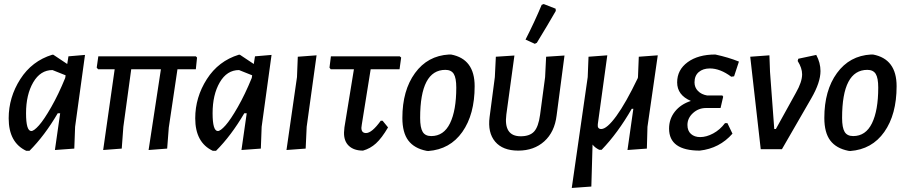

<svg xmlns="http://www.w3.org/2000/svg" viewBox="-20 -739 4488 951"><path d="M110 8Q23 -33 23 -153Q23 -257 80.5 -347Q138 -437 239 -468H244L313 -422L319 -460L401 -467L352 -111L348 -3L252 4L278 -178H266Q201 -67 126 8ZM109 -178Q109 -90 135 -90Q148 -90 173 -118Q198 -146 234 -209Q270 -272 303 -353L305 -366L240 -392Q180 -392 144.5 -331Q109 -270 109 -178Z M491 4 548 -396H466L459 -404L467 -460H950L956 -454L950 -396H859L816 -107L808 -3L716 4L777 -396H630L591 -111L583 -3Z M1034 8Q947 -33 947 -153Q947 -257 1004.5 -347Q1062 -437 1163 -468H1168L1237 -422L1243 -460L1325 -467L1276 -111L1272 -3L1176 4L1202 -178H1190Q1125 -67 1050 8ZM1033 -178Q1033 -90 1059 -90Q1072 -90 1097 -118Q1122 -146 1158 -209Q1194 -272 1227 -353L1229 -366L1164 -392Q1104 -392 1068.5 -331Q1033 -270 1033 -178Z M1548 -465 1499 -111 1494 -3 1399 4 1451 -357 1455 -458Z M1778 7Q1733 7 1708 -16.5Q1683 -40 1684 -83L1686 -108L1733 -396H1618L1612 -404L1619 -460H1960L1967 -454L1959 -396H1816L1772 -122L1770 -106Q1770 -80 1793 -80Q1822 -80 1866 -141H1875L1902 -108Q1871 -55 1842.5 -29Q1814 -3 1778 7Z M2204 -469H2214Q2331 -447 2331 -312Q2331 -172 2270 -85.5Q2209 1 2101 9L2092 8Q2032 -4 2002.5 -43Q1973 -82 1973 -155Q1973 -291 2035.5 -377Q2098 -463 2204 -469ZM2186 -393Q2061 -393 2061 -155Q2061 -107 2073.5 -86Q2086 -65 2116 -65Q2178 -65 2209 -128.5Q2240 -192 2240 -305Q2240 -353 2227.5 -373Q2215 -393 2186 -393Z M2663 -715 2673 -719 2732 -696 2733 -685Q2691 -612 2639 -527L2629 -522L2583 -543Q2628 -631 2663 -715ZM2547 7Q2470 7 2432.5 -37.5Q2395 -82 2405 -159L2431 -357L2436 -458L2528 -464L2488 -172Q2474 -64 2559 -64Q2604 -64 2625.5 -87.5Q2647 -111 2655 -170L2680 -357L2685 -458L2776 -464L2737 -167Q2727 -85 2676 -39Q2625 7 2547 7Z M2941 -124Q2938 -100 2958 -100Q2986 -100 3033 -164.5Q3080 -229 3139 -352L3140 -357L3144 -458L3238 -465L3187 -111L3184 -3L3088 4L3117 -200H3109Q3040 -80 2960 3H2948Q2926 -8 2915 -23L2909 185L2812 192L2891 -357L2895 -458L2988 -465Z M3446 7Q3294 7 3294 -102Q3294 -150 3323 -186.5Q3352 -223 3402 -239Q3334 -268 3334 -331Q3334 -393 3386 -431Q3438 -469 3523 -469Q3588 -455 3640 -434L3616 -361L3602 -359Q3547 -400 3496 -400Q3462 -400 3441 -382Q3420 -364 3420 -331Q3420 -306 3437 -288.5Q3454 -271 3483 -266H3558L3562 -260L3549 -204H3477Q3440 -204 3412.5 -179Q3385 -154 3385 -120Q3385 -91 3402.5 -75.5Q3420 -60 3448 -60Q3479 -60 3512.5 -78Q3546 -96 3571 -129H3583L3608 -77Q3544 -4 3446 7Z M4023 -467Q4044 -428 4044 -387Q4044 -331 3999 -253L3853 0H3748L3696 -458L3791 -465L3794 -383L3815 -100H3823L3922 -279Q3953 -333 3953 -371Q3953 -402 3931 -437L3934 -448Z M4294 -469H4304Q4421 -447 4421 -312Q4421 -172 4360 -85.5Q4299 1 4191 9L4182 8Q4122 -4 4092.5 -43Q4063 -82 4063 -155Q4063 -291 4125.5 -377Q4188 -463 4294 -469ZM4276 -393Q4151 -393 4151 -155Q4151 -107 4163.5 -86Q4176 -65 4206 -65Q4268 -65 4299 -128.5Q4330 -192 4330 -305Q4330 -353 4317.5 -373Q4305 -393 4276 -393Z"/></svg>

Font: Alegreya Sans SC Medium
Style: Italic
Weight: 500
Italic angle: -7°
Designer: Juan Pablo del Peral
Foundry: Huerta Tipografica
Version: Version 2.007